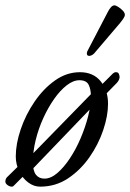

<svg xmlns="http://www.w3.org/2000/svg" viewBox="-42 -684 487 718"><path d="M2 14Q-6 14 -14 8Q-22 2 -22 -5Q-22 -17 -12 -25L35 -71L60 -88L306 -340L331 -360L380 -409Q382 -411 385 -412.5Q388 -414 391 -414Q399 -414 401.5 -409.5Q404 -405 405 -399Q406 -392 402.5 -385Q399 -378 394 -373L344 -322L317 -299L75 -47L56 -36L9 11Q8 12 6.5 13Q5 14 2 14ZM108 14Q84 14 63 -2Q42 -18 29.5 -44Q17 -70 17 -99Q17 -146 35.5 -200.5Q54 -255 87 -303.5Q120 -352 163.5 -383Q207 -414 257 -414Q307 -414 334.5 -380Q362 -346 362 -296Q362 -251 344 -197.5Q326 -144 292.5 -96Q259 -48 212.5 -17Q166 14 108 14ZM124 -16Q148 -16 172.5 -37Q197 -58 219.5 -92Q242 -126 259.5 -167Q277 -208 287.5 -249Q298 -290 298 -324Q298 -350 289.5 -367Q281 -384 255 -384Q232 -384 207.5 -365Q183 -346 160.5 -314Q138 -282 120 -242.5Q102 -203 91.5 -160.5Q81 -118 81 -78Q81 -45 92.5 -30.5Q104 -16 124 -16ZM292 -475Q284 -475 283 -481.5Q282 -488 286 -495L361 -639Q366 -649 372.5 -656.5Q379 -664 386 -664Q391 -664 400.5 -658Q410 -652 417.5 -644Q425 -636 425 -628Q425 -624 420.5 -616.5Q416 -609 407 -598L315 -490Q311 -484 304.5 -479.5Q298 -475 292 -475Z"/></svg>

Font: EB Garamond
Style: Italic
Weight: 400
Italic angle: -17.2°
Designer: Georg Duffner and Octavio Pardo
Foundry: Georg Duffner
Version: Version 1.001